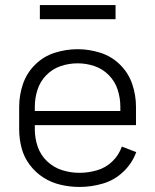

<svg xmlns="http://www.w3.org/2000/svg" viewBox="-20 -733 615 761"><path d="M295 8Q258 8 221 -0.5Q184 -9 152.5 -29Q121 -49 98 -79.5Q75 -110 65.5 -146.5Q56 -183 56 -220V-310Q56 -356 71 -400Q86 -444 119.5 -477Q153 -510 197.5 -524Q242 -538 288 -538Q333 -538 377.5 -524Q422 -510 455.5 -477Q489 -444 504 -400Q519 -356 519 -310V-237H118V-220Q118 -185 129.5 -151.5Q141 -118 167 -93.5Q193 -69 226.5 -58.5Q260 -48 295 -48Q330 -48 364.5 -58Q399 -68 425 -93Q451 -118 463 -152L520 -130Q504 -86 469 -52.5Q434 -19 388 -5.5Q342 8 295 8ZM118 -293H457V-310Q457 -344 446.5 -377Q436 -410 411.5 -435Q387 -460 354.5 -471Q322 -482 288 -482Q253 -482 220.5 -471Q188 -460 163.5 -435Q139 -410 128.5 -377Q118 -344 118 -310ZM138 -657V-713H438V-657Z"/></svg>

Font: Jozsika Light
Style: Regular
Weight: 300
Monospace: yes
Designer: Belleve Invis
Foundry: Belleve Invis
Version: 2.1.0